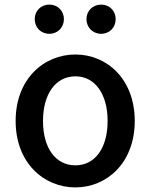

<svg xmlns="http://www.w3.org/2000/svg" viewBox="-20 -801 655 835"><path d="M308 14C444 14 566 -92 566 -275C566 -458 444 -564 308 -564C171 -564 48 -458 48 -275C48 -92 171 14 308 14ZM308 -82C221 -82 167 -158 167 -275C167 -391 221 -469 308 -469C394 -469 448 -391 448 -275C448 -158 394 -82 308 -82ZM195 -654C231 -654 258 -682 258 -718C258 -753 231 -781 195 -781C157 -781 131 -753 131 -718C131 -682 157 -654 195 -654ZM420 -654C457 -654 483 -682 483 -718C483 -753 457 -781 420 -781C383 -781 356 -753 356 -718C356 -682 383 -654 420 -654Z"/></svg>

Font: Noto Sans CJK TC Medium
Style: Regular
Weight: 500
Designer: Ryoko NISHIZUKA 西塚涼子 (kana, bopomofo & ideographs); Paul D. Hunt (Latin, Greek & Cyrillic); Sandoll Communications 산돌커뮤니
Foundry: Adobe
Version: Version 2.004;hotconv 1.0.118;makeotfexe 2.5.65603